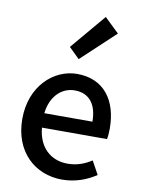

<svg xmlns="http://www.w3.org/2000/svg" viewBox="-98 -959 760 1038"><g transform="rotate(10 282.5 -440.5)"><path d="M316 13C388 13 451 -11 502 -45L462 -118C422 -92 380 -77 331 -77C236 -77 170 -140 161 -245H518C521 -258 523 -281 523 -303C523 -459 445 -564 299 -564C170 -564 48 -453 48 -274C48 -93 167 13 316 13ZM160 -324C171 -421 232 -474 301 -474C381 -474 424 -419 424 -324ZM292 -644 477 -817 397 -894 234 -701Z"/></g></svg>

Font: Source Han Sans KR Medium
Style: Regular
Weight: 500
Designer: Ryoko NISHIZUKA (kana & ideographs); Paul D. Hunt (Latin, Greek & Cyrillic); Wenlong ZHANG (bopomofo); Sandoll Communica
Foundry: Adobe Systems Incorporated
Version: Version 1.001;PS 1.001;hotconv 1.0.78;makeotf.lib2.5.61930